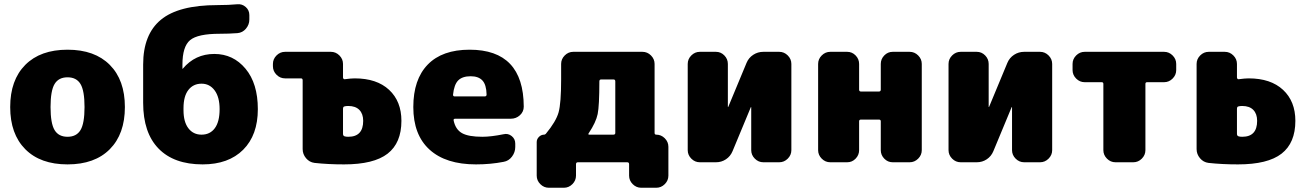

<svg xmlns="http://www.w3.org/2000/svg" viewBox="-20 -764 6147 904"><path d="M237 -151.5Q256 -120 298 -120Q340 -120 359 -151.5Q378 -183 378 -260Q378 -337 359 -368.5Q340 -400 298 -400Q256 -400 237 -368.5Q218 -337 218 -260Q218 -183 237 -151.5ZM99 -458.5Q170 -530 298 -530Q426 -530 497 -458.5Q568 -387 568 -260Q568 -133 497 -61.5Q426 10 298 10Q170 10 99 -61.5Q28 -133 28 -260Q28 -387 99 -458.5Z M929 -130Q969 -130 991.5 -160.5Q1014 -191 1014 -250Q1014 -307 990.5 -338.5Q967 -370 929 -370Q890 -370 867 -340.5Q844 -311 844 -255V-245Q844 -190 867 -160Q890 -130 929 -130ZM989 -510Q1078 -510 1136 -440.5Q1194 -371 1194 -250Q1194 -128 1125 -59Q1056 10 934 10Q799 10 726.5 -64.5Q654 -139 654 -280V-460Q654 -602 737.5 -671Q821 -740 1004 -740Q1057 -740 1098 -744Q1120 -746 1137 -731Q1154 -716 1154 -693V-672Q1154 -648 1138 -629Q1122 -610 1098 -608Q1058 -605 1014 -605Q911 -605 875 -575Q839 -545 839 -460V-440H840L841 -441Q899 -510 989 -510Z M1620 -120Q1690 -120 1690 -195Q1690 -228 1672 -246.5Q1654 -265 1620 -265Q1608 -265 1602 -263Q1595 -262 1595 -251V-134Q1595 -124 1603 -122Q1609 -120 1620 -120ZM1650 -395Q1754 -395 1812 -341Q1870 -287 1870 -195Q1870 -91 1805 -40.5Q1740 10 1600 10Q1524 10 1461 3Q1437 0 1421 -19Q1405 -38 1405 -62V-386Q1405 -395 1397 -395H1322Q1299 -395 1282 -412Q1265 -429 1265 -452V-463Q1265 -486 1282 -503Q1299 -520 1322 -520H1538Q1561 -520 1578 -503Q1595 -486 1595 -463V-399Q1595 -396 1597.5 -393Q1600 -390 1603 -391Q1633 -395 1650 -395Z M2262 -310Q2271 -310 2271 -319Q2270 -365 2251.5 -385Q2233 -405 2196 -405Q2157 -405 2137.5 -385.5Q2118 -366 2113 -318Q2113 -310 2121 -310ZM2191 -530Q2445 -530 2446 -262Q2446 -238 2428 -221.5Q2410 -205 2385 -205H2123Q2114 -205 2116 -196Q2125 -154 2155.5 -137Q2186 -120 2251 -120Q2292 -120 2351 -132Q2372 -137 2389 -123.5Q2406 -110 2406 -88V-72Q2406 -47 2390.5 -26.5Q2375 -6 2351 -2Q2290 10 2221 10Q2079 10 2002.5 -59.5Q1926 -129 1926 -260Q1926 -390 1994 -460Q2062 -530 2191 -530Z M2877 -138V-381Q2877 -390 2868 -390H2811Q2802 -390 2802 -381Q2802 -266 2794 -227Q2786 -188 2752 -137Q2747 -130 2755 -130H2868Q2877 -130 2877 -138ZM3070 -130Q3093 -130 3110 -113Q3127 -96 3127 -73V63Q3127 86 3110 103Q3093 120 3070 120H2999Q2976 120 2959 103Q2942 86 2942 63V9Q2942 0 2933 0H2701Q2692 0 2692 9V63Q2692 86 2675 103Q2658 120 2635 120H2564Q2541 120 2524 103Q2507 86 2507 63V-95Q2507 -109 2517.5 -119.5Q2528 -130 2542 -130Q2546 -130 2550 -134Q2598 -192 2610 -235Q2622 -278 2622 -390V-463Q2622 -486 2639 -503Q2656 -520 2679 -520H3005Q3028 -520 3045 -503Q3062 -486 3062 -463V-138Q3062 -130 3070 -130Z M3649 -520Q3672 -520 3689 -503Q3706 -486 3706 -463V-57Q3706 -34 3689 -17Q3672 0 3649 0H3574Q3551 0 3534 -17Q3517 -34 3517 -57V-259L3516 -260L3515 -259L3429 -52Q3419 -28 3398 -14Q3377 0 3351 0H3275Q3252 0 3235 -17Q3218 -34 3218 -57V-463Q3218 -486 3235 -503Q3252 -520 3275 -520H3351Q3374 -520 3390.5 -503Q3407 -486 3407 -463V-261L3408 -260L3409 -261L3495 -468Q3505 -492 3526.5 -506Q3548 -520 3574 -520Z M4263 -520Q4286 -520 4303 -503Q4320 -486 4320 -463V-57Q4320 -34 4303 -17Q4286 0 4263 0H4183Q4160 0 4143.5 -17Q4127 -34 4127 -57V-193Q4127 -201 4118 -201H4034Q4025 -201 4025 -193V-57Q4025 -34 4008.5 -17Q3992 0 3969 0H3889Q3866 0 3849 -17Q3832 -34 3832 -57V-463Q3832 -486 3849 -503Q3866 -520 3889 -520H3969Q3992 -520 4008.5 -503Q4025 -486 4025 -463V-342Q4025 -333 4034 -333H4118Q4127 -333 4127 -342V-463Q4127 -486 4143.5 -503Q4160 -520 4183 -520Z M4877 -520Q4900 -520 4917 -503Q4934 -486 4934 -463V-57Q4934 -34 4917 -17Q4900 0 4877 0H4802Q4779 0 4762 -17Q4745 -34 4745 -57V-259L4744 -260L4743 -259L4657 -52Q4647 -28 4626 -14Q4605 0 4579 0H4503Q4480 0 4463 -17Q4446 -34 4446 -57V-463Q4446 -486 4463 -503Q4480 -520 4503 -520H4579Q4602 -520 4618.5 -503Q4635 -486 4635 -463V-261L4636 -260L4637 -261L4723 -468Q4733 -492 4754.5 -506Q4776 -520 4802 -520Z M5461 -520Q5484 -520 5501 -503Q5518 -486 5518 -463V-434Q5518 -411 5501 -394Q5484 -377 5461 -377H5381Q5373 -377 5373 -369V-57Q5373 -34 5356 -17Q5339 0 5316 0H5232Q5209 0 5192 -17Q5175 -34 5175 -57V-369Q5175 -377 5167 -377H5087Q5064 -377 5047 -394Q5030 -411 5030 -434V-463Q5030 -486 5047 -503Q5064 -520 5087 -520Z M5829 -120Q5899 -120 5899 -195Q5899 -228 5881 -246.5Q5863 -265 5829 -265Q5817 -265 5811 -263Q5804 -262 5804 -251V-134Q5804 -124 5812 -122Q5818 -120 5829 -120ZM5859 -395Q5963 -395 6021 -341Q6079 -287 6079 -195Q6079 -91 6014 -40.5Q5949 10 5809 10Q5733 10 5670 3Q5646 0 5630 -19Q5614 -38 5614 -62V-463Q5614 -486 5631 -503Q5648 -520 5671 -520H5747Q5770 -520 5787 -503Q5804 -486 5804 -463V-399Q5804 -396 5806.5 -393Q5809 -390 5812 -391Q5842 -395 5859 -395Z"/></svg>

Font: Rounded Mplus 1c Black
Style: Regular
Weight: 900
Version: Version 1.059.20150529